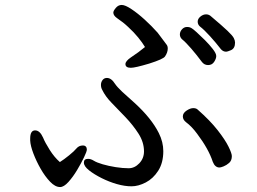

<svg xmlns="http://www.w3.org/2000/svg" viewBox="-20 -742 1040 776"><path d="M509 -468Q487 -468 487 -483Q487 -495 509 -510Q541 -531 566 -552Q556 -569 538.5 -590.5Q521 -612 498 -633Q478 -652 454 -668Q438 -679 438 -691Q438 -698 448 -710Q458 -722 472 -722Q486 -722 511.5 -705Q537 -688 565 -662.5Q593 -637 617 -610Q639 -581 653 -562Q658 -556 658 -546Q658 -530 647 -514Q640 -503 583 -485Q526 -468 509 -468ZM894 -533Q882 -533 873 -543Q853 -569 829 -595.5Q805 -622 788 -635Q779 -643 779 -654.5Q779 -666 790 -675Q801 -684 813 -684Q825 -684 834 -675Q879 -637 899.5 -617.5Q920 -598 925 -588Q930 -578 930 -570Q930 -546 913 -539Q899 -533 894 -533ZM795 -493Q775 -520 753 -545.5Q731 -571 715 -584Q707 -592 707 -603Q707 -614 715.5 -623.5Q724 -633 736 -633Q748 -633 756 -627Q760 -625 775 -611.5Q790 -598 808 -580Q826 -562 840 -544Q854 -526 854 -515.5Q854 -505 845.5 -492Q837 -479 821 -479Q805 -479 795 -493ZM336 -100Q347 -100 359 -92.5Q371 -85 395 -78Q419 -71 447.5 -66.5Q476 -62 500 -62Q524 -62 543 -82Q562 -102 562 -130Q562 -167 540 -201.5Q518 -236 487.5 -268Q457 -300 431.5 -326Q406 -352 393 -379Q388 -388 388 -399Q388 -410 394.5 -418.5Q401 -427 412 -427Q430 -427 445 -403Q453 -391 474 -371L524 -326Q592 -264 622 -204Q640 -168 640 -131Q640 -84 619.5 -52Q599 -20 569 -4.5Q539 11 511.5 11Q484 11 452.5 2Q421 -7 391 -22Q361 -37 340 -53.5Q319 -70 319 -85Q319 -100 336 -100ZM917 -111Q917 -93 906 -83.5Q895 -74 883.5 -69.5Q872 -65 867 -65Q849 -65 840 -88Q823 -140 777 -201Q755 -231 732 -248Q719 -258 719 -271.5Q719 -285 734 -295Q749 -305 761 -305Q773 -305 779 -299Q829 -255 859.5 -216Q890 -177 903.5 -149.5Q917 -122 917 -111ZM102 -182Q102 -215 122 -215Q141 -215 154 -186Q162 -166 181 -136Q200 -106 222 -87Q238 -97 259 -114Q280 -131 289 -142Q299 -154 315 -154Q323 -154 327 -149.5Q331 -145 331 -137.5Q331 -130 319.5 -106Q308 -82 291.5 -54.5Q275 -27 256.5 -6.5Q238 14 223 14Q203 14 182.5 -7.5Q162 -29 144.5 -59.5Q127 -90 115 -121.5Q103 -153 102 -174Z"/></svg>

Font: Moon Stars Kai HW
Style: Bold
Weight: 700
Designer: GuiWonder
Version: Version 1.101